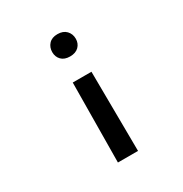

<svg xmlns="http://www.w3.org/2000/svg" viewBox="-168 -668 936 981"><g transform="rotate(-30 300.0 -177.5)"><path d="M251 -285.2H361.3L365.2 184.1H246.6ZM376.5 -471.7Q376.5 -443.8 358.2 -425.5Q339.8 -407.2 306.6 -407.2Q273.4 -407.2 255.6 -425.5Q237.8 -443.8 237.8 -471.7Q237.8 -500 255.6 -519.3Q273.4 -538.6 306.6 -538.6Q339.8 -538.6 358.2 -519.3Q376.5 -500 376.5 -471.7Z"/></g></svg>

Font: TypoPRO Roboto Mono
Style: Regular
Weight: 500
Designer: Google
Version: Version 2.000986; 2015; ttfautohint (v1.3)